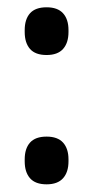

<svg xmlns="http://www.w3.org/2000/svg" viewBox="-20 -482 249 513"><path d="M104.5 10.5Q74.5 10.5 60.2 -5.8Q46 -22 46 -51V-56Q46 -85 60.2 -101Q74.5 -117 104.5 -117Q134 -117 148.5 -101Q163 -85 163 -56V-51Q163 -22 148.5 -5.8Q134 10.5 104.5 10.5ZM104.5 -335Q74.5 -335 60.2 -351.2Q46 -367.5 46 -396.5V-401.5Q46 -430.5 60.2 -446.5Q74.5 -462.5 104.5 -462.5Q134 -462.5 148.5 -446.5Q163 -430.5 163 -401.5V-396.5Q163 -367.5 148.5 -351.2Q134 -335 104.5 -335Z"/></svg>

Font: Anek Latin Medium
Style: Regular
Weight: 500
Designer: Yesha Goshar
Foundry: Ek Type
Version: Version 1.003